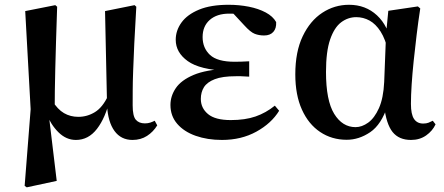

<svg xmlns="http://www.w3.org/2000/svg" viewBox="-20 -572 1866 807"><path d="M83.6 209.1 108.8 -112.8 86 -525.4 212.4 -550.4 220.2 -543.7Q217.4 -458.5 215.4 -394.8Q213.4 -331 212.3 -281.3Q211.2 -231.6 210.5 -190.3Q209.9 -148.9 209.9 -108.5L185.6 -84.9L218.4 188.3L92.4 215.4ZM537 16.2Q488.8 16.2 461.3 -21.4Q433.8 -59 429.9 -128.4V-132.1L421.5 -525.4L545.6 -550.4L552.9 -543.7Q547.4 -454.3 544.4 -388.6Q541.4 -323 539.7 -275.1Q537.9 -227.1 537.8 -192Q537.6 -156.9 537.6 -129.6Q537.6 -84 550.9 -68.7Q564.1 -53.4 589.1 -53.4Q601.9 -53.4 611.8 -56.8Q621.7 -60.2 630.3 -64.5L640.9 -45.1Q624.3 -17.8 598 -0.8Q571.7 16.2 537 16.2ZM299.1 16.2Q258.2 16.2 225.6 -16.1Q193 -48.4 174.6 -96.3H171.8L199.5 -148.8Q222.1 -112.1 249 -96.5Q275.8 -80.9 309.2 -80.9Q346.6 -80.9 378.9 -100.7Q411.2 -120.5 434.1 -169.2L445.7 -156.5H442.2Q423.5 -76.9 387.6 -30.4Q351.8 16.2 299.1 16.2Z M912.9 16.2Q851.5 16.2 802.4 -1.2Q753.4 -18.5 724.9 -51.5Q696.4 -84.5 696.4 -130.8Q696.4 -168.4 719 -201.7Q741.6 -235 793.8 -257.1Q846 -279.1 934.4 -283.1V-274.3Q819.6 -278.8 769.1 -315.2Q718.6 -351.5 718.6 -404.7Q718.6 -443.9 742.9 -477.5Q767.2 -511 816.6 -531.5Q866.1 -551.9 941 -551.9Q985 -551.9 1025.7 -543.9Q1066.5 -535.8 1096.9 -519.6Q1127.3 -503.3 1140.7 -479.2Q1142.2 -452.9 1128.8 -437.9Q1115.4 -422.9 1090.1 -422.9Q1068.6 -422.9 1050.6 -429.9Q1032.7 -436.8 1006.2 -466.1L943.2 -533.9L1004.5 -534.8L1026.7 -509.1Q999.5 -511.9 980.4 -513.3Q961.2 -514.7 943.4 -514.7Q891.6 -514.7 861.6 -488.3Q831.6 -461.8 831.6 -416.3Q831.6 -370.3 862.5 -341.3Q893.5 -312.4 966.1 -312.4Q980.8 -312.4 994.7 -312.9Q1008.7 -313.4 1027.4 -314.4V-249.8Q1004.3 -251.6 992.5 -251.6Q980.7 -251.6 971.3 -251.6Q914.7 -251.6 882.6 -239.1Q850.6 -226.7 837.3 -205.6Q824.1 -184.5 824.1 -156.2Q824.1 -117.7 854.4 -92.5Q884.7 -67.3 950.1 -67.3Q1010.3 -67.3 1054 -82.4Q1097.6 -97.5 1135.2 -127.9L1153.3 -106.5Q1120.7 -53.4 1057.5 -18.6Q994.3 16.2 912.9 16.2Z M1437.3 15.5Q1374.6 15.5 1325.7 -17.2Q1276.7 -49.9 1249 -111.3Q1221.2 -172.8 1221.2 -259.4Q1221.2 -354.6 1252.3 -419.6Q1283.3 -484.6 1334.6 -518.3Q1385.8 -551.9 1447.1 -551.9Q1516.7 -551.9 1564.5 -507.5Q1612.3 -463.2 1627 -381.8H1633.5L1612.2 -353.7Q1600.2 -407.4 1579.7 -439.4Q1559.2 -471.4 1533 -485.7Q1506.8 -499.9 1477.4 -499.9Q1442.7 -499.9 1413.8 -478.2Q1385 -456.5 1367.6 -406.1Q1350.2 -355.7 1350.2 -269.8Q1350.2 -149.6 1384.6 -93.6Q1419.1 -37.6 1474.5 -37.6Q1501.2 -37.6 1527.6 -56.6Q1553.9 -75.6 1572.7 -117.3Q1591.5 -159.1 1594.8 -227.4L1602.6 -428L1612.1 -526.6L1736.4 -545L1746.4 -536.5Q1737.9 -481.4 1731.1 -424.9Q1724.2 -368.4 1718.7 -315.4Q1713.2 -262.4 1710.2 -216.4Q1707.2 -170.4 1707.2 -135.4Q1707.2 -91.4 1720.2 -72.1Q1733.2 -52.7 1758.7 -52.7Q1771.9 -52.7 1781.2 -56.3Q1790.5 -60 1799 -64.5L1810.7 -49.4Q1798 -21.7 1771 -2.7Q1744 16.2 1707.5 16.2Q1656.9 16.2 1630.1 -17.1Q1603.3 -50.5 1594.4 -127.3L1609.4 -128.7Q1583.2 -48.4 1536 -16.4Q1488.8 15.5 1437.3 15.5Z"/></svg>

Font: Noto Serif KR
Style: Regular
Weight: 200
Designer: Ryoko NISHIZUKA 西塚涼子 (kana & ideographs); Frank Grießhammer (Latin, Greek & Cyrillic); Wenlong ZHANG 张文龙 (bopomofo); San
Foundry: Adobe
Version: Version 2.001;hotconv 1.1.0;makeotfexe 2.6.0